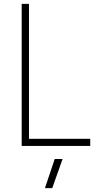

<svg xmlns="http://www.w3.org/2000/svg" viewBox="-20 -760 504 1000"><path d="M265 68H306L252 220H214ZM93 -740H131V-37H450V0H93Z"/></svg>

Font: Encode Sans Narrow
Style: Thin
Weight: 250
Designer: Pablo Impallari, Andres Torresi
Foundry: Pablo Impallari, Andres Torresi
Version: Version 1.000; ttfautohint (v1.00) -l 8 -r 50 -G 200 -x 14 -